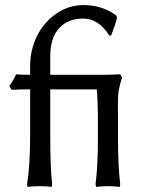

<svg xmlns="http://www.w3.org/2000/svg" viewBox="-20 -735 575 765"><path d="M365.2 -378.9H180.2V-199.2Q180.2 -58.1 188 -1L186 9.8Q168 6.8 138.2 6.8Q107.9 6.8 89.8 9.8L87.9 -1Q100.1 -76.2 100.1 -200.2V-378.9Q54.2 -378.9 25.9 -377L17.1 -392.1Q35.2 -418 43.9 -439Q61.5 -437 100.1 -437V-473.1Q100.1 -535.2 127 -590.3Q153.8 -645.5 203.4 -680.2Q252.9 -714.8 313 -714.8Q324.2 -714.8 335.4 -713.9Q346.7 -712.9 355.7 -711.2Q364.7 -709.5 373.8 -707Q382.8 -704.6 389.6 -702.1Q396.5 -699.7 403.8 -696.3Q411.1 -692.9 416 -690.4Q420.9 -688 426.3 -684.6Q431.6 -681.2 434.1 -679.4Q436.5 -677.7 440.4 -675Q444.3 -672.4 444.8 -671.9L445.8 -662.1Q439.9 -636.7 422.9 -594.2L416 -592.8Q373 -661.1 311 -661.1Q251.5 -661.1 215.8 -622.8Q180.2 -584.5 180.2 -509.8V-437H393.1Q422.9 -437 459 -439L466.8 -424.8Q461.9 -413.1 458.5 -399.4Q455.1 -385.7 453.1 -374.5Q451.2 -363.3 450.4 -344.7Q449.7 -326.2 449.7 -315.7Q449.7 -305.2 450 -281.5Q450.2 -257.8 450.2 -247.1V-180.2Q450.2 -74.2 459 -1L457 9.8Q438.5 6.8 410.2 6.8Q380.9 6.8 362.8 9.8L360.8 -1Q370.1 -74.7 370.1 -180.2V-247.1Q370.1 -333.5 365.2 -384.8Z"/></svg>

Font: Linear Smooth Low Contrast
Style: Regular
Weight: 500
Designer: Philipp H. Poll, Flanker
Foundry: Philipp H. Poll, reworked by Flanker
Version: Version 1.010 | FøM Fix